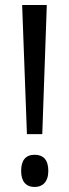

<svg xmlns="http://www.w3.org/2000/svg" viewBox="-20 -734 275 763"><path d="M148 -201 166 -714H68L87 -201ZM64 -55C64 -13 83 9 118 9C149 9 172 -11 172 -55C172 -100 151 -119 118 -119C82 -119 64 -97 64 -55Z"/></svg>

Font: Noto Sans Gujarati ExtraCondensed
Style: Regular
Weight: 400
Width: 2
Designer: Jelle Bosma - Monotype Design Team, Universal Thirst
Foundry: Monotype Imaging Inc.
Version: Version 2.106